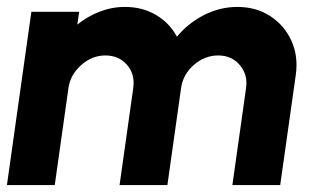

<svg xmlns="http://www.w3.org/2000/svg" viewBox="-30 -534 939 554"><path d="M-10 0 60.5 -500H198.5L193 -463Q222 -486.5 257.2 -500.2Q292.5 -514 330.5 -514Q381.5 -514 420.8 -490.5Q460 -467 480.5 -428Q512.5 -467 558.5 -490.5Q604.5 -514 655 -514Q709 -514 749.8 -487.5Q790.5 -461 810.8 -416.5Q831 -372 823.5 -318L778.5 0H640.5L680 -280Q685.5 -318.5 662 -346.2Q638.5 -374 599.5 -374Q561 -374 529.5 -346.8Q498 -319.5 492.5 -280L453 0H315L354.5 -280Q360 -319.5 336.5 -346.8Q313 -374 274 -374Q235.5 -374 204.2 -346.2Q173 -318.5 167.5 -280L128 0Z"/></svg>

Font: Urbanist ExtraBold
Style: Italic
Weight: 800
Italic angle: -8°
Designer: Corey Hu
Foundry: Corey Hu
Version: Version 1.321; ttfautohint (v1.8.4.7-5d5b)